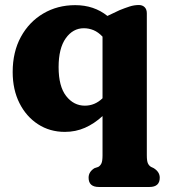

<svg xmlns="http://www.w3.org/2000/svg" viewBox="-20 -512 672 765"><path d="M374 233Q333 233 333 196Q333 172.5 356.5 158L371.5 153Q379.5 148.5 384 139.2Q388.5 130 388.5 107V-49.5Q356 -19.5 318.8 -3Q281.5 13.5 238.5 13.5Q178.5 13.5 131.5 -17Q84.5 -47.5 57.5 -101.2Q30.5 -155 30.5 -225Q30.5 -305 63.2 -365Q96 -425 152.5 -458.2Q209 -491.5 279.5 -491.5Q354.5 -491.5 408 -448.5L456.5 -471.5Q477.5 -480 496 -486Q514.5 -492 533.5 -492Q547.5 -492 556.2 -483.5Q565 -475 565 -459V107Q565 130 569.5 139.2Q574 148.5 582 153L592.5 158Q616.5 173 616.5 196Q616.5 233 575.5 233ZM213.5 -244.5Q213.5 -168 243.5 -129.5Q273.5 -91 318 -91Q358 -91 388.5 -120.5V-366Q371.5 -384 352.8 -391.8Q334 -399.5 314 -399.5Q270.5 -399.5 242 -359.5Q213.5 -319.5 213.5 -244.5Z"/></svg>

Font: Fraunces 9pt S100
Style: Bold
Weight: 700
Version: Version 1.000; ttfautohint (v1.8.3)